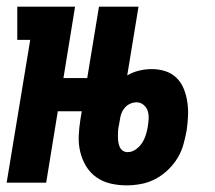

<svg xmlns="http://www.w3.org/2000/svg" viewBox="-26 -550 646 578"><path d="M-6 0 65 -430H26V-530H200L165 -315H296L279 -215H148L113 0ZM355 8Q330 8 306.5 2.5Q283 -3 264 -16.5Q245 -30 233 -50Q221 -70 215.5 -93Q210 -116 211 -140.5Q212 -165 216 -190L272 -530H391L357 -323Q374 -333 393 -337.5Q412 -342 431 -342Q453 -342 472.5 -335.5Q492 -329 506 -315Q520 -301 527.5 -282Q535 -263 538 -242.5Q541 -222 540 -200.5Q539 -179 536 -158Q532 -136 526 -114.5Q520 -93 508 -73.5Q496 -54 478.5 -37.5Q461 -21 440.5 -10.5Q420 0 398 4Q376 8 355 8ZM358 -92Q371 -92 382.5 -100Q394 -108 401.5 -119.5Q409 -131 413 -144Q417 -157 419 -169V-170Q421 -181 421.5 -193.5Q422 -206 418.5 -216.5Q415 -227 406 -234.5Q397 -242 385 -242Q376 -242 366.5 -238Q357 -234 350 -226Q343 -218 339.5 -208.5Q336 -199 335 -190L332 -173Q330 -165 329.5 -157Q329 -149 329 -140.5Q329 -132 330 -124Q331 -116 334 -108.5Q337 -101 343.5 -96.5Q350 -92 358 -92Z"/></svg>

Font: Iosevka Curly Slab Extended
Style: Bold Italic
Weight: 700
Width: 7
Italic angle: -9°
Monospace: yes
Designer: Belleve Invis
Foundry: Belleve Invis
Version: Version 11.0.0; ttfautohint (v1.8.3)